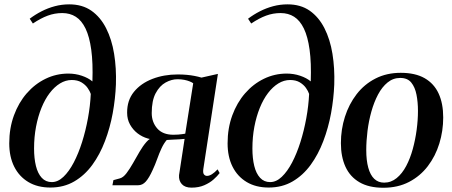

<svg xmlns="http://www.w3.org/2000/svg" viewBox="-20 -851 2078 882"><path d="M211.5 10.5Q152.5 10.5 110.2 -14.8Q68 -40 45.2 -85.5Q22.5 -131 22.5 -192.5Q22.5 -262 44 -320.8Q65.5 -379.5 103 -422.5Q140.5 -465.5 189.5 -489.2Q238.5 -513 294 -513Q326.5 -513 356 -503Q385.5 -493 404.5 -477Q407.5 -562.5 399.2 -622.5Q391 -682.5 373 -719.8Q355 -757 328.2 -774Q301.5 -791 266 -791Q231.5 -791 199.5 -779.2Q167.5 -767.5 131 -743L116.5 -765Q141.5 -784 170.8 -799Q200 -814 232 -822.5Q264 -831 298 -831Q358 -831 399.8 -801.8Q441.5 -772.5 467.5 -721.2Q493.5 -670 504.2 -603.8Q515 -537.5 512.5 -463Q510 -398 497.8 -331Q485.5 -264 462.2 -202.8Q439 -141.5 404 -93.5Q369 -45.5 321 -17.5Q273 10.5 211.5 10.5ZM218 -14.5Q246 -14.5 271.5 -38.8Q297 -63 318.8 -104.5Q340.5 -146 357 -198.2Q373.5 -250.5 384 -307.8Q394.5 -365 397 -419.5Q393 -432 382.5 -447Q372 -462 354 -472.8Q336 -483.5 309.5 -483.5Q281.5 -483.5 255.8 -467.8Q230 -452 208.2 -423.5Q186.5 -395 170.5 -355.5Q154.5 -316 145.5 -268.8Q136.5 -221.5 136.5 -169Q136.5 -123.5 145 -88.8Q153.5 -54 171.8 -34.2Q190 -14.5 218 -14.5Z M979.5 -73 989 -56Q978.5 -42 961 -26.5Q943.5 -11 918.2 0Q893 11 859.5 11Q830 11 815.2 -5.2Q800.5 -21.5 802.5 -46.5L828 -213Q819 -212 803.8 -211Q788.5 -210 772.8 -209.5Q757 -209 746 -208Q732.5 -192.5 721.8 -169.2Q711 -146 701.8 -120Q692.5 -94 681 -69.5Q665 -34 649.8 -17Q634.5 0 614.5 0H496.5L501 -23.5L530.5 -31.5Q546 -35.5 561 -55.2Q576 -75 591 -101.5Q606 -128 621.2 -154.2Q636.5 -180.5 653 -199.2Q669.5 -218 688 -220.5L709 -210Q684 -207.5 658.8 -214.8Q633.5 -222 612.2 -238.2Q591 -254.5 577.5 -278.5Q564 -302.5 564 -333Q563.5 -390 595.2 -429Q627 -468 680 -488.5Q733 -509 796.5 -509Q819 -509 838 -507.2Q857 -505.5 873.8 -502.2Q890.5 -499 905.5 -494.5L981 -511.5L914 -74.5Q911.5 -56.5 917 -49.8Q922.5 -43 931 -43Q941.5 -43 953.8 -50.8Q966 -58.5 979.5 -73ZM831 -237 867.5 -468.5Q861.5 -473 851 -477.2Q840.5 -481.5 826.5 -484.2Q812.5 -487 795.5 -487Q768 -487 740.8 -472Q713.5 -457 695.2 -423Q677 -389 677 -331.5Q677 -290 702.2 -261Q727.5 -232 776.5 -232Q789 -232 799 -232.8Q809 -233.5 817 -234.8Q825 -236 831 -237Z M1214.5 10.5Q1155.5 10.5 1113.2 -14.8Q1071 -40 1048.2 -85.5Q1025.5 -131 1025.5 -192.5Q1025.5 -262 1047 -320.8Q1068.5 -379.5 1106 -422.5Q1143.5 -465.5 1192.5 -489.2Q1241.5 -513 1297 -513Q1329.5 -513 1359 -503Q1388.5 -493 1407.5 -477Q1410.5 -562.5 1402.2 -622.5Q1394 -682.5 1376 -719.8Q1358 -757 1331.2 -774Q1304.5 -791 1269 -791Q1234.5 -791 1202.5 -779.2Q1170.5 -767.5 1134 -743L1119.5 -765Q1144.5 -784 1173.8 -799Q1203 -814 1235 -822.5Q1267 -831 1301 -831Q1361 -831 1402.8 -801.8Q1444.5 -772.5 1470.5 -721.2Q1496.5 -670 1507.2 -603.8Q1518 -537.5 1515.5 -463Q1513 -398 1500.8 -331Q1488.5 -264 1465.2 -202.8Q1442 -141.5 1407 -93.5Q1372 -45.5 1324 -17.5Q1276 10.5 1214.5 10.5ZM1221 -14.5Q1249 -14.5 1274.5 -38.8Q1300 -63 1321.8 -104.5Q1343.5 -146 1360 -198.2Q1376.5 -250.5 1387 -307.8Q1397.5 -365 1400 -419.5Q1396 -432 1385.5 -447Q1375 -462 1357 -472.8Q1339 -483.5 1312.5 -483.5Q1284.5 -483.5 1258.8 -467.8Q1233 -452 1211.2 -423.5Q1189.5 -395 1173.5 -355.5Q1157.5 -316 1148.5 -268.8Q1139.5 -221.5 1139.5 -169Q1139.5 -123.5 1148 -88.8Q1156.5 -54 1174.8 -34.2Q1193 -14.5 1221 -14.5Z M1821 -516.5Q1887.5 -516.5 1930.8 -491.8Q1974 -467 1995 -421.2Q2016 -375.5 2016 -311.5Q2016 -249.5 1998.2 -191.8Q1980.5 -134 1945.5 -88Q1910.5 -42 1859 -15.2Q1807.5 11.5 1741 11.5Q1674.5 11.5 1631.2 -13.8Q1588 -39 1567 -85Q1546 -131 1546 -193.5Q1546 -256.5 1564.5 -314.5Q1583 -372.5 1618.2 -418.2Q1653.5 -464 1704.8 -490.2Q1756 -516.5 1821 -516.5ZM1818.5 -493Q1786 -493 1760.5 -472.2Q1735 -451.5 1716.5 -416.5Q1698 -381.5 1686 -338.5Q1674 -295.5 1668.2 -249.5Q1662.5 -203.5 1662.5 -161.5Q1662.5 -114 1671.8 -80.5Q1681 -47 1699.2 -29.5Q1717.5 -12 1744.5 -12Q1776.5 -12 1802 -32.8Q1827.5 -53.5 1846 -88.5Q1864.5 -123.5 1876.2 -166.5Q1888 -209.5 1894 -254.8Q1900 -300 1900 -341.5Q1900 -382 1893.2 -416.2Q1886.5 -450.5 1869.2 -471.8Q1852 -493 1818.5 -493Z"/></svg>

Font: Merriweather 144pt Medium
Style: Italic
Weight: 500
Italic angle: -7.8°
Version: Version 2.101